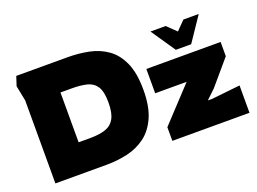

<svg xmlns="http://www.w3.org/2000/svg" viewBox="-105 -948 1588 1188"><g transform="rotate(-20 689.0 -354.0)"><path d="M80 0V-547L60 -647L80 -708H419Q490 -708 556.5 -694.5Q623 -681 675.5 -644Q728 -607 759 -538Q790 -469 790 -359Q790 -249 758.5 -178.5Q727 -108 674 -69Q621 -30 555 -15Q489 0 419 0ZM302 -190H378Q437 -190 477.5 -203Q518 -216 539 -252.5Q560 -289 560 -359Q560 -430 538.5 -463.5Q517 -497 476.5 -507.5Q436 -518 378 -518H302ZM850 0V-90L1058 -313H851V-473H1340V-379L1202 -217L1142 -160H1172L1358 -180V0ZM954 -682 1063 -522H1164L1272 -682H1171L1114 -624L1054 -682Z"/></g></svg>

Font: Rowdies
Style: Bold
Weight: 700
Designer: Jaikishan Patel
Version: Version 1.000; ttfautohint (v1.8.3)